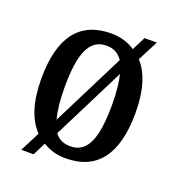

<svg xmlns="http://www.w3.org/2000/svg" viewBox="-116 -670 740 804"><g transform="rotate(20 254.5 -268.0)"><path d="M112 -48 67 40H122L151 -18C180 0 213 10 253 10C391 10 464 -81 464 -269C464 -368 441 -440 400 -485L447 -576H392L362 -516C332 -536 296 -547 256 -547C116 -547 44 -456 44 -269C44 -166 68 -94 112 -48ZM326 -454 163 -129C153 -165 148 -211 148 -269C148 -417 177 -492 254 -492C286 -492 309 -480 326 -454ZM255 -44C223 -44 201 -55 185 -77L347 -400C355 -366 360 -322 360 -268C360 -121 332 -44 255 -44Z"/></g></svg>

Font: Noto Serif Georgian Condensed Medium
Style: Regular
Weight: 500
Width: 3
Designer: Monotype Design Team, Akaki Razmadze
Foundry: Google LLC
Version: Version 2.003